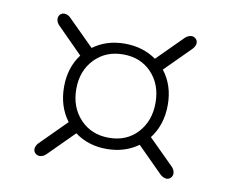

<svg xmlns="http://www.w3.org/2000/svg" viewBox="-55 -607 670 556"><g transform="rotate(10 279.5 -328.5)"><path d="M83.5 -155.5 159 -231Q128 -272 128 -329.5Q128 -386 158.5 -426.5L84.5 -501Q77 -508 75.5 -517.2Q74 -526.5 80.5 -533.5Q87 -539.5 96 -537.8Q105 -536 111.5 -529L187 -454Q226.5 -483 280 -483Q333.5 -483 373 -455L447 -529Q454 -536 463.2 -537.8Q472.5 -539.5 479.5 -532.5Q485.5 -526 483.8 -517.5Q482 -509 475 -502L401 -428Q433 -387.5 433 -329.5Q433 -271 401 -229.5L475 -156Q482 -149 483.5 -139.8Q485 -130.5 478 -123.5Q471.5 -117.5 463 -119.2Q454.5 -121 447.5 -127.5L373 -202Q333.5 -173.5 280 -173.5Q226 -173.5 186.5 -203L112 -128.5Q105 -121.5 96 -120Q87 -118.5 80 -125Q73.5 -131.5 75.2 -140.2Q77 -149 83.5 -155.5ZM281 -206.5Q333 -206.5 365 -241.2Q397 -276 397 -329.5Q397 -383 364.8 -417.2Q332.5 -451.5 281 -451.5Q229.5 -451.5 196.8 -417.2Q164 -383 164 -329.5Q164 -276 196.8 -241.2Q229.5 -206.5 281 -206.5Z"/></g></svg>

Font: Fraunces 9pt SuperSoft Thin
Style: Regular
Weight: 100
Version: Version 1.000;[b76b70a41]